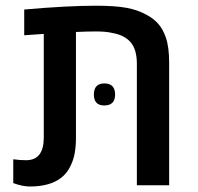

<svg xmlns="http://www.w3.org/2000/svg" viewBox="-20 -661 707 685"><path d="M86.4 4.4Q60.5 4.4 27.3 -7.8V-92.8Q50.3 -89.4 73.2 -89.4Q136.2 -89.4 136.2 -170.4V-540Q118.7 -539.1 101.3 -537.6Q84 -536.1 66.4 -535.2V-627Q142.6 -633.8 206.5 -637.2Q270.5 -640.6 321.8 -640.6Q390.6 -640.6 431.4 -633.1Q472.2 -625.5 502.4 -608.4Q528.3 -594.7 544.7 -575.9Q561 -557.1 571.3 -528.3Q577.6 -510.3 580.6 -487.3Q583.5 -464.4 583.5 -437V0H468.3V-433.1Q468.3 -484.4 446 -510.3Q423.8 -536.1 379.9 -543.5Q358.4 -548.8 323.2 -548.8Q289.1 -548.8 251 -546.9V-170.4Q251 -140.6 246.8 -116.2Q242.7 -91.8 232.4 -70.8Q219.7 -43 197.8 -26.4Q157.7 4.4 86.4 4.4ZM352.1 -284.7Q314.9 -284.7 314.9 -323.7Q314.9 -363.3 352.5 -363.3Q390.6 -363.3 390.6 -323.7Q390.6 -284.7 352.1 -284.7Z"/></svg>

Font: Open Sans SemiBold
Style: Regular
Weight: 600
Designer: Monotype Design Team
Foundry: Monotype Imaging Inc.
Version: Version 3.003; ttfautohint (v1.8.4)